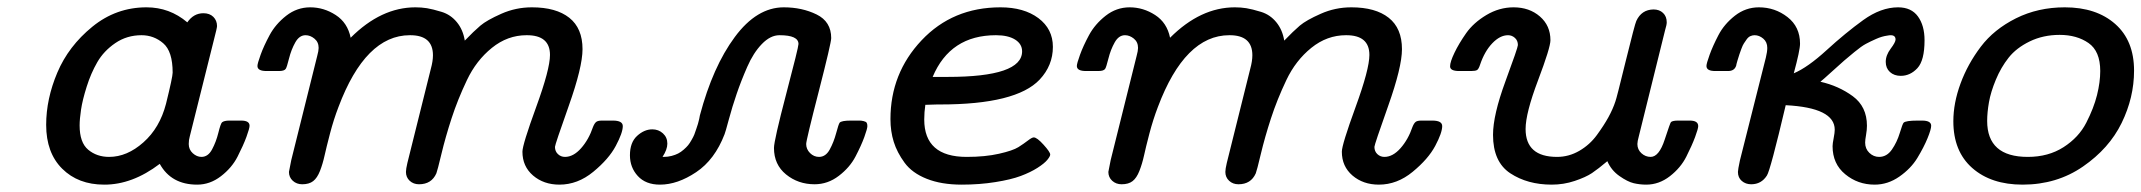

<svg xmlns="http://www.w3.org/2000/svg" viewBox="-20 -498 5844 524"><path d="M106 -157.2Q106 -228 136.5 -300Q167 -372.1 231.9 -425Q296.9 -478 379.9 -478Q442.9 -478 491.2 -437Q508.3 -461.9 535.2 -461.9Q552.2 -461.9 562.3 -451.9Q572.3 -441.9 572.3 -426.8Q572.3 -421.9 564 -390.1L498 -126Q495.1 -116.2 495.1 -105Q495.1 -89.8 506.1 -79.8Q517.1 -69.8 529.8 -69.8Q547.9 -69.8 558.8 -90.3Q569.8 -110.8 575.9 -135.5Q582 -160.2 585.9 -164.1Q591.8 -168.9 606 -168.9H638.2Q661.1 -168.9 661.1 -154.8Q661.1 -147.9 652.6 -124.5Q644 -101.1 628.4 -70.6Q612.8 -40 583 -17.1Q553.2 5.9 518.1 5.9Q447.3 5.9 416 -50.8Q340.8 6.3 264.2 5.9Q193.4 5.9 149.7 -37.6Q106 -81.1 106 -157.2ZM197.3 -155.8Q197.3 -108.9 220.7 -89.4Q244.1 -69.8 277.8 -69.8Q326.7 -69.8 371.3 -109.4Q416 -148.9 433.1 -214.8Q451.2 -288.1 451.2 -299.8Q451.2 -357.9 425.5 -379.9Q399.9 -401.9 366.2 -401.9Q326.2 -401.9 294.7 -380.4Q263.2 -358.9 245.6 -328.4Q228 -297.9 216.6 -261.5Q205.1 -225.1 201.2 -199Q197.3 -172.9 197.3 -155.8Z M682.6 -317.9Q682.6 -324.7 691.2 -348.4Q699.7 -372.1 715.8 -402.1Q731.9 -432.1 761.2 -455.1Q790.5 -478 826.7 -478Q863.8 -478 896.2 -457Q928.7 -436 937 -395Q1020 -478 1113.8 -478Q1129.9 -478 1145.3 -475.6Q1160.6 -473.1 1185.3 -465.6Q1210 -458 1226.8 -437.5Q1243.7 -417 1248.5 -387.2Q1273.4 -413.1 1291 -428Q1308.6 -442.9 1348.1 -460.4Q1387.7 -478 1431.6 -478Q1497.6 -478 1533.7 -449.5Q1569.8 -420.9 1569.8 -363.8Q1569.8 -314.9 1532.2 -209Q1494.6 -103 1494.6 -97.2Q1494.6 -85 1502.7 -77.4Q1510.7 -69.8 1522 -69.8Q1544.9 -69.8 1565.9 -93.5Q1586.9 -117.2 1598.6 -151.9Q1602.5 -161.6 1607.2 -165.3Q1611.8 -168.9 1622.6 -168.9H1652.8Q1679.7 -168.9 1679.7 -153.8Q1679.7 -135.7 1660.6 -99.9Q1641.6 -64 1599.1 -29.1Q1556.6 5.9 1506.8 5.9Q1463.9 5.9 1434.8 -19Q1405.8 -43.9 1405.8 -84Q1405.8 -103 1443.4 -206.1Q1481 -309.1 1481 -348.1Q1481 -402.3 1417 -401.9Q1365.2 -401.9 1322.5 -367.4Q1279.8 -333 1254.4 -279.5Q1229 -226.1 1212.4 -175Q1195.8 -124 1184.8 -78.1Q1173.8 -32.2 1170.9 -24.9Q1157.7 4.9 1123.5 4.9Q1108.4 4.9 1098.1 -4.6Q1087.9 -14.2 1087.9 -28.8Q1087.9 -36.6 1091.8 -53.2L1155.8 -310.1Q1161.6 -331.1 1161.6 -347.2Q1161.6 -402.3 1098.6 -401.9Q977.5 -401.9 903.8 -206.1Q890.6 -171.9 880.6 -133.5Q870.6 -95.2 865.7 -73Q860.8 -50.8 853.3 -31.5Q845.7 -12.2 834.7 -3.7Q823.7 4.9 804.7 4.9Q789.6 4.9 779.1 -4.6Q768.6 -14.2 768.6 -28.8Q768.6 -30.8 774.9 -61L845.7 -345.2Q849.6 -359.4 849.6 -367.2Q849.6 -383.3 838.1 -392.6Q826.7 -401.9 814 -401.9Q796.9 -401.9 785.9 -382.3Q774.9 -362.8 768.8 -338.4Q762.7 -314 759.8 -310.1Q755.9 -304.2 741.7 -304.2H709Q682.6 -303.7 682.6 -317.9Z M1699.2 -74.2Q1699.2 -109.4 1718.8 -127.2Q1738.3 -145 1760.3 -145Q1777.3 -145 1789.3 -134Q1801.3 -123 1801.3 -106Q1801.3 -89.8 1788.1 -69.8H1791.5Q1802.7 -69.8 1813 -72.5Q1823.2 -75.2 1830.8 -79.1Q1838.4 -83 1845.9 -89.6Q1853.5 -96.2 1857.9 -101.6Q1862.3 -106.9 1867.4 -116Q1872.6 -125 1875 -131.1Q1877.4 -137.2 1880.4 -146.5Q1883.3 -155.8 1884.8 -159.9Q1886.2 -164.1 1888.2 -173.1Q1890.1 -182.1 1890.1 -183.1Q1925.3 -315.9 1985.4 -397Q2045.4 -478 2119.1 -478Q2168.9 -478 2208.7 -458.5Q2248.5 -439 2248.5 -394Q2248.5 -380.9 2214.4 -248Q2180.2 -115.2 2180.2 -105Q2180.2 -90.8 2190.7 -80.3Q2201.2 -69.8 2215.3 -69.8Q2233.4 -69.8 2244.4 -89.8Q2255.4 -109.9 2262 -134.5Q2268.6 -159.2 2271.5 -163.1Q2276.4 -168.9 2302.2 -168.9H2313.5Q2323.2 -168.9 2326.9 -168.9Q2330.6 -168.9 2336.9 -167.5Q2343.3 -166 2345.2 -163.1Q2347.2 -160.2 2347.2 -153.8Q2347.2 -147 2338.9 -124Q2330.6 -101.1 2314.9 -71Q2299.3 -41 2269.3 -18.1Q2239.3 4.9 2203.1 4.9Q2158.2 4.9 2125.2 -22Q2092.3 -48.8 2092.3 -94.2Q2092.3 -114.3 2125.7 -241.7Q2159.2 -369.1 2159.2 -377.9Q2159.2 -401.9 2107.4 -401.9Q2082.5 -401.9 2059.3 -377.9Q2036.1 -354 2019.3 -315.4Q2002.4 -276.9 1990.5 -241.9Q1978.5 -207 1969 -171.6Q1959.5 -136.2 1957.5 -131.8Q1930.7 -62 1879.9 -28.1Q1829.1 5.9 1781.2 5.9Q1742.2 5.9 1720.7 -17.6Q1699.2 -41 1699.2 -74.2Z M2410.2 -172.9Q2410.2 -297.9 2495.1 -387.9Q2580.1 -478 2710.4 -478Q2774.4 -478 2814 -448.5Q2853.5 -418.9 2853.5 -370.1Q2853.5 -319.3 2817.4 -280.8Q2753.4 -212.9 2546.4 -212.9H2538.1Q2532.2 -212.9 2521.2 -212.4Q2510.3 -211.9 2505.4 -211.9Q2502.4 -191.9 2502.4 -171.9Q2502.4 -69.8 2618.2 -69.8Q2668.9 -69.8 2706.5 -78.4Q2744.1 -86.9 2759.3 -96.4Q2774.4 -106 2785.4 -114.5Q2796.4 -123 2801.3 -123Q2810.1 -123 2828.1 -103Q2846.2 -83 2846.2 -76.2Q2846.2 -71.3 2838.1 -61.5Q2830.1 -51.8 2811.3 -39.8Q2792.5 -27.8 2765.9 -17.8Q2739.3 -7.8 2696.3 -1Q2653.3 5.9 2604.5 5.9Q2549.3 5.9 2509.3 -10Q2469.2 -25.9 2448.7 -54Q2428.2 -82 2419.2 -110.8Q2410.2 -139.6 2410.2 -172.9ZM2525.4 -288.1H2566.4Q2769.5 -288.1 2769.5 -357.9Q2769.5 -377.9 2750.5 -389.9Q2731.4 -401.9 2698.2 -401.9Q2573.2 -401.9 2525.4 -288.1Z M2918.9 -317.9Q2918.9 -324.7 2927.5 -348.4Q2936 -372.1 2952.1 -402.1Q2968.3 -432.1 2997.6 -455.1Q3026.9 -478 3063 -478Q3100.1 -478 3132.6 -457Q3165 -436 3173.3 -395Q3256.3 -478 3350.1 -478Q3366.2 -478 3381.6 -475.6Q3397 -473.1 3421.6 -465.6Q3446.3 -458 3463.1 -437.5Q3480 -417 3484.9 -387.2Q3509.8 -413.1 3527.3 -428Q3544.9 -442.9 3584.5 -460.4Q3624 -478 3668 -478Q3733.9 -478 3770 -449.5Q3806.2 -420.9 3806.2 -363.8Q3806.2 -314.9 3768.6 -209Q3731 -103 3731 -97.2Q3731 -85 3739 -77.4Q3747.1 -69.8 3758.3 -69.8Q3781.2 -69.8 3802.2 -93.5Q3823.2 -117.2 3835 -151.9Q3838.9 -161.6 3843.5 -165.3Q3848.1 -168.9 3858.9 -168.9H3889.2Q3916 -168.9 3916 -153.8Q3916 -135.7 3897 -99.9Q3877.9 -64 3835.4 -29.1Q3793 5.9 3743.2 5.9Q3700.2 5.9 3671.1 -19Q3642.1 -43.9 3642.1 -84Q3642.1 -103 3679.7 -206.1Q3717.3 -309.1 3717.3 -348.1Q3717.3 -402.3 3653.3 -401.9Q3601.6 -401.9 3558.8 -367.4Q3516.1 -333 3490.7 -279.5Q3465.3 -226.1 3448.7 -175Q3432.1 -124 3421.1 -78.1Q3410.2 -32.2 3407.2 -24.9Q3394 4.9 3359.9 4.9Q3344.7 4.9 3334.5 -4.6Q3324.2 -14.2 3324.2 -28.8Q3324.2 -36.6 3328.1 -53.2L3392.1 -310.1Q3397.9 -331.1 3397.9 -347.2Q3397.9 -402.3 3335 -401.9Q3213.9 -401.9 3140.1 -206.1Q3127 -171.9 3116.9 -133.5Q3106.9 -95.2 3102.1 -73Q3097.2 -50.8 3089.6 -31.5Q3082 -12.2 3071 -3.7Q3060.1 4.9 3041 4.9Q3025.9 4.9 3015.4 -4.6Q3004.9 -14.2 3004.9 -28.8Q3004.9 -30.8 3011.2 -61L3082 -345.2Q3085.9 -359.4 3085.9 -367.2Q3085.9 -383.3 3074.5 -392.6Q3063 -401.9 3050.3 -401.9Q3033.2 -401.9 3022.2 -382.3Q3011.2 -362.8 3005.1 -338.4Q2999 -314 2996.1 -310.1Q2992.2 -304.2 2978 -304.2H2945.3Q2918.9 -303.7 2918.9 -317.9Z M3937.5 -316.9Q3937.5 -329.1 3949.5 -354Q3961.4 -378.9 3981.4 -407.5Q4001.5 -436 4036.6 -457Q4071.8 -478 4110.8 -478Q4153.8 -478 4182.6 -453.1Q4211.4 -428.2 4211.4 -388.2Q4211.4 -368.2 4177.5 -278.6Q4143.6 -189 4143.6 -146Q4143.6 -69.8 4229.5 -69.8Q4261.7 -69.8 4290.3 -86.4Q4318.8 -103 4338.1 -129.4Q4357.4 -155.8 4369.6 -178Q4381.8 -200.2 4388.7 -221.2Q4391.6 -228 4416.7 -330.6Q4441.9 -433.1 4445.8 -440.9Q4460 -471.7 4492.7 -472.2Q4508.8 -472.2 4518.8 -462.6Q4528.8 -453.1 4528.8 -437Q4528.8 -430.2 4524.4 -416L4452.6 -126Q4448.7 -111.8 4448.7 -105Q4448.7 -89.8 4459.7 -79.8Q4470.7 -69.8 4484.9 -69.8Q4507.8 -69.8 4523.2 -116.9Q4538.6 -164.1 4540.5 -165Q4545.4 -168.9 4559.6 -168.9H4591.8Q4614.7 -168.9 4614.7 -153.8Q4614.7 -147 4606.2 -124Q4597.7 -101.1 4582.3 -70.6Q4566.9 -40 4537.4 -17.1Q4507.8 5.9 4472.7 5.9Q4455.6 5.9 4438.7 2Q4421.9 -2 4399.7 -17.6Q4377.4 -33.2 4366.7 -58.1Q4341.8 -37.1 4324.7 -25.6Q4307.6 -14.2 4277.6 -4.2Q4247.6 5.9 4214.8 5.9Q4148.9 5.9 4101.8 -25.1Q4054.7 -56.2 4054.7 -129.9Q4054.7 -184.1 4088.6 -276.1Q4122.6 -368.2 4122.6 -375Q4122.6 -387.2 4114.5 -394.5Q4106.4 -401.9 4095.7 -401.9Q4073.7 -401.9 4052.7 -379.9Q4031.7 -357.9 4019.5 -321.8Q4015.6 -309.6 4011.2 -306.9Q4006.8 -304.2 3995.6 -304.2H3963.9Q3937.5 -303.7 3937.5 -316.9Z M4637.2 -317.9Q4637.2 -324.7 4645.8 -348.4Q4654.3 -372.1 4669.9 -402.1Q4685.5 -432.1 4714.8 -455.1Q4744.1 -478 4780.3 -478Q4824.2 -478 4858.4 -451.4Q4892.6 -424.8 4892.6 -378.9Q4892.6 -360.8 4875.5 -297.9Q4913.6 -314 4965.1 -361.1Q5016.6 -408.2 5064.9 -443.1Q5113.3 -478 5160.2 -478Q5196.3 -478 5214.4 -453.1Q5232.4 -428.2 5232.4 -388.2Q5232.4 -333 5212.9 -312Q5193.4 -291 5167.5 -291Q5149.4 -291 5137.9 -301.5Q5126.5 -312 5126.5 -329.1Q5126.5 -347.2 5139.9 -365Q5153.3 -382.8 5153.3 -390.1Q5153.3 -405.3 5131.3 -400.9Q5116.2 -398.9 5100.3 -391.8Q5084.5 -384.8 5072.5 -378.4Q5060.5 -372.1 5041 -356Q5021.5 -339.8 5012.9 -332.5Q5004.4 -325.2 4980 -303Q4955.6 -280.8 4948.2 -274.9Q4998 -263.7 5036.6 -235.4Q5075.2 -207 5075.2 -154.8Q5075.2 -143.6 5072.8 -129.9Q5070.3 -116.2 5070.3 -108.9Q5070.3 -91.8 5081.8 -80.8Q5093.3 -69.8 5108.4 -69.8Q5129.4 -69.8 5143.3 -89.8Q5157.2 -109.9 5164.8 -135Q5172.4 -160.2 5175.3 -163.1Q5181.2 -168.9 5213.4 -168.9H5225.6Q5250.5 -168.9 5250.5 -154.8Q5250.5 -145 5240.5 -120.6Q5230.5 -96.2 5212.9 -67.1Q5195.3 -38.1 5163.8 -16.1Q5132.3 5.9 5096.2 5.9Q5050.3 5.9 5015.9 -22.5Q4981.4 -50.8 4981.4 -99.1Q4981.4 -106 4984.4 -121.1Q4987.3 -136.2 4987.3 -144Q4987.3 -204.1 4853.5 -210.9Q4811.5 -32.7 4802.2 -19Q4787.1 4.9 4759.3 4.9Q4744.1 4.9 4733.6 -4.2Q4723.1 -13.2 4723.1 -28.8Q4723.1 -34.7 4728.5 -60.1L4799.3 -340.8Q4803.2 -356.9 4803.2 -367.2Q4803.2 -383.3 4792.2 -392.6Q4781.2 -401.9 4768.6 -401.9Q4762.7 -401.9 4757.1 -399.4Q4751.5 -397 4746.8 -390.4Q4742.2 -383.8 4739.3 -379.4Q4736.3 -375 4732.4 -364.5Q4728.5 -354 4727.1 -349.6Q4725.6 -345.2 4721.9 -333Q4718.3 -320.8 4718.3 -318.8Q4713.4 -303.7 4695.3 -304.2H4662.6Q4637.2 -303.7 4637.2 -317.9Z M5311 -167Q5311 -216.8 5330.6 -270Q5350.1 -323.2 5386 -370.6Q5421.9 -418 5481.9 -448Q5542 -478 5615.2 -478Q5701.2 -478 5752.7 -432.6Q5804.2 -387.2 5804.2 -305.2Q5804.2 -231.9 5770.3 -162.4Q5736.3 -92.8 5664.8 -43.5Q5593.3 5.9 5500 5.9Q5414.1 5.9 5362.5 -39.6Q5311 -85 5311 -167ZM5403.3 -168Q5403.3 -69.8 5514.2 -69.8Q5570.3 -69.8 5611.8 -96.4Q5653.3 -123 5673.8 -163.1Q5694.3 -203.1 5703.1 -238.5Q5711.9 -273.9 5711.9 -304.2Q5711.9 -358.4 5679.9 -380.6Q5647.9 -402.8 5601.1 -402.8Q5556.2 -402.8 5519.5 -385Q5482.9 -367.2 5461.9 -340.6Q5440.9 -314 5427 -280.5Q5413.1 -247.1 5408.2 -219Q5403.3 -190.9 5403.3 -168Z"/></svg>

Font: CMU Concrete
Style: BoldItalic
Weight: 700
Italic angle: -14.04°
Version: Version 0.7.0